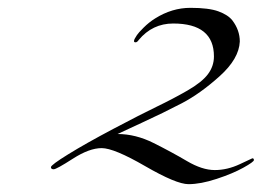

<svg xmlns="http://www.w3.org/2000/svg" viewBox="-20 -904 668 490"><path d="M624 -500Q628 -500 628 -495.5Q628 -491 601 -476Q574 -461 533 -447.5Q492 -434 461 -434Q430 -434 350.5 -480Q271 -526 239.5 -526Q208 -526 166 -499Q124 -472 117 -472Q110 -472 110 -477.5Q110 -483 154.5 -510.5Q199 -538 269 -575Q339 -612 380.5 -632Q422 -652 458.5 -673Q495 -694 510.5 -714.5Q526 -735 526 -760Q526 -844 422 -844Q369 -844 334 -802Q330 -796 326 -796Q322 -796 322 -799Q322 -802 324 -805.5Q326 -809 329.5 -814.5Q333 -820 346.5 -833.5Q360 -847 376 -857Q419 -884 466 -884Q513 -884 537.5 -875Q562 -866 573 -852Q592 -827 592 -798Q590 -754 540.5 -709.5Q491 -665 444 -640.5Q397 -616 341.5 -590.5Q286 -565 280 -562Q326 -562 372 -539Q418 -516 457 -493Q496 -470 528 -470Q560 -470 592 -485Z"/></svg>

Font: Miama
Style: Regular
Weight: 400
Italic angle: 16.5°
Designer: Linus Romer
Foundry: Linus Romer
Version: 0.32